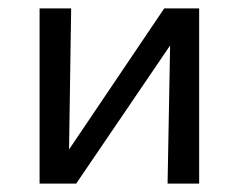

<svg xmlns="http://www.w3.org/2000/svg" viewBox="-20 -436 567 456"><path d="M453 -416V0H378L384 -328L161 0H74V-416H149L144 -81L370 -416Z"/></svg>

Font: EauTest Medium
Style: Italic
Weight: 500
Italic angle: -12°
Designer: Christian Thalmann (Catharsis Fonts)
Version: Version 0.001;PS 000.001;hotconv 1.0.88;makeotf.lib2.5.64775